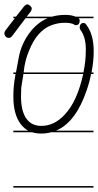

<svg xmlns="http://www.w3.org/2000/svg" viewBox="-61 -618 448 877"><path d="M366 -280H355Q348 -243 335 -206Q287 -64 201 -24L194 -21H366V-14H173Q150 -8 128 -8Q104 -8 85 -14H0V-21H68Q48 -32 33 -52Q0 -96 0 -177Q0 -223 8 -268L10 -280H0V-287H12L24 -352Q36 -421 81 -477Q114 -517 157 -535H56L-6 -453Q-12 -445 -21 -445Q-30 -445 -35.5 -451.5Q-41 -458 -41 -465Q-41 -471 -37 -478L7 -535H0V-542H12L49 -589Q52 -592 56 -595Q60 -598 63 -598Q70 -598 77 -591.5Q84 -585 84 -579Q84 -572 79 -565L61 -542H177Q205 -550 237 -550Q265 -550 284 -542H366V-535H298Q303 -531 303 -524Q303 -514 298.5 -508.5Q294 -503 286 -503Q278 -503 278 -506Q264 -514 234 -514Q204 -514 173 -502.5Q142 -491 116 -462Q90 -433 71 -385Q52 -340 47 -287H320Q331 -336 331 -392Q331 -450 306 -482Q303 -487 303 -494.5Q303 -502 307.5 -507.5Q312 -513 320.5 -513Q329 -513 334 -504Q367 -460 367 -384Q367 -337 357 -287H366ZM36 -217Q35 -200 35 -177Q35 -112 58.5 -77.5Q82 -43 128 -43Q188 -43 236 -96Q292 -156 319 -280H46Q38 -234 36 -217ZM366 239H0V232H366Z"/></svg>

Font: Gruenewald VA 1. Klasse
Style: Regular
Weight: 400
Designer: Peter Wiegel
Foundry: Peter Wiegel, nach dem Schriftentwurf von Dr. H. Gr¸newald
Version: Version 0.007